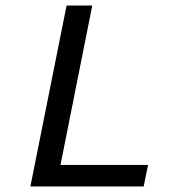

<svg xmlns="http://www.w3.org/2000/svg" viewBox="-20 -675 640 695"><path d="M90 0 221 -655H314L199 -78H516L500 0Z"/></svg>

Font: Source Code Pro Medium
Style: Italic
Weight: 500
Italic angle: -11°
Monospace: yes
Designer: Paul D. Hunt, Teo Tuominen
Foundry: Adobe Systems Incorporated
Version: Version 1.050;PS 1.000;hotconv 16.6.51;makeotf.lib2.5.65220